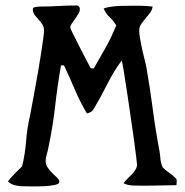

<svg xmlns="http://www.w3.org/2000/svg" viewBox="-20 -681 677 702"><path d="M261 -661Q266 -661 269 -657Q272 -653 272 -648Q272 -639 266.5 -630Q261 -621 254.5 -612Q248 -603 242.5 -595Q237 -587 237 -581Q237 -577 247.5 -556Q258 -535 271 -509.5Q284 -484 296 -461Q308 -438 312 -431H323Q345 -469 366.5 -507.5Q388 -546 405 -588Q395 -605 381 -618Q367 -631 359 -650Q369 -654 386.5 -656.5Q404 -659 422.5 -659.5Q441 -660 459 -660Q477 -660 489 -660Q514 -660 538 -657Q536 -644 528.5 -634Q521 -624 512.5 -614Q504 -604 496.5 -593.5Q489 -583 489 -569Q489 -558 492 -540Q495 -522 499.5 -501.5Q504 -481 509 -462Q514 -443 516 -430Q529 -356 538.5 -282.5Q548 -209 562 -135Q565 -119 566.5 -101Q568 -83 575 -69Q586 -58 599 -49Q612 -40 623 -29Q626 -27 626 -19Q626 -9 625 -4Q597 -4 569 -3Q541 -2 513 -2Q497 -2 471.5 -2.5Q446 -3 432 -11Q437 -19 445.5 -27Q454 -35 462 -43.5Q470 -52 475.5 -61Q481 -70 481 -79Q481 -83 477.5 -111Q474 -139 468.5 -179.5Q463 -220 456 -266.5Q449 -313 443 -354Q437 -395 432 -424.5Q427 -454 425 -460Q395 -419 372.5 -374Q350 -329 324 -285Q319 -276 313.5 -272.5Q308 -269 298 -266Q273 -308 254 -352.5Q235 -397 214 -442H203Q190 -367 181.5 -292Q173 -217 157 -142Q155 -129 151 -117Q147 -105 147 -92Q147 -79 154.5 -68Q162 -57 172 -47.5Q182 -38 189.5 -30.5Q197 -23 197 -16Q197 -8 179 -4.5Q161 -1 137.5 0Q114 1 92.5 0.5Q71 0 64 0Q50 0 35 -3.5Q20 -7 9 -18Q21 -33 34 -46.5Q47 -60 61 -73Q72 -119 75.5 -165.5Q79 -212 90 -259Q92 -272 97 -297Q102 -322 107.5 -353Q113 -384 119 -417.5Q125 -451 129.5 -481.5Q134 -512 137.5 -535.5Q141 -559 141 -570Q141 -582 135 -591.5Q129 -601 121 -609.5Q113 -618 106.5 -627Q100 -636 100 -648Q100 -654 110.5 -655.5Q121 -657 125 -657Q159 -657 193 -659Q227 -661 261 -661Z"/></svg>

Font: Teutonic
Style: Regular
Weight: 400
Designer: Peter Wiegel
Foundry: Peter Wiegel
Version: 1.000